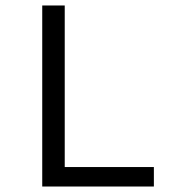

<svg xmlns="http://www.w3.org/2000/svg" viewBox="-20 -680 640 700"><path d="M134 -660H216V-71H541V0H134Z"/></svg>

Font: Office Code Pro
Style: Regular
Weight: 400
Designer: Nathan Rutzky & Paul D. Hunt
Foundry: Adobe Systems Incorporated
Version: Version 1.004